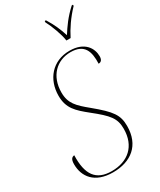

<svg xmlns="http://www.w3.org/2000/svg" viewBox="-246 -1021 926 1108"><g transform="rotate(-30 216.5 -467.0)"><path d="M308 -784H336C360 -832 396 -886 444 -936V-944H436C384 -897 352 -850 326 -809C310 -859 294 -895 264 -944H256L255 -936C276 -897 302 -828 308 -784ZM162 10C282 10 365 -54 365 -182C365 -255 339 -291 235 -377C168 -432 133 -465 133 -538C133 -648 203 -714 294 -714C388 -714 405 -654 402 -575C419 -575 429 -586 429 -610C429 -661 395 -724 293 -724C179 -724 109 -639 109 -530C109 -446 151 -409 218 -355C312 -280 340 -248 340 -178C340 -62 266 0 159 0C54 0 12 -61 16 -188C1 -186 -11 -178 -11 -143C-11 -60 40 10 162 10Z"/></g></svg>

Font: Noto Serif Display Condensed Thin
Style: Italic
Weight: 100
Width: 3
Italic angle: -12°
Designer: Monotype Design Team
Foundry: Monotype Imaging Inc.
Version: Version 2.009